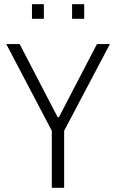

<svg xmlns="http://www.w3.org/2000/svg" viewBox="-20 -899 556 919"><path d="M228 -273 10 -688H74L256 -338H262L444 -688H506L287 -273V0H228ZM133 -879H190V-809H133ZM325 -879H383V-809H325Z"/></svg>

Font: Saira SemiCondensed Light
Style: Regular
Weight: 300
Width: 4
Designer: Hector Gatti with collaboration of the Omnibus-Type team
Foundry: Omnibus-Type
Version: Version 0.072; ttfautohint (v1.8)